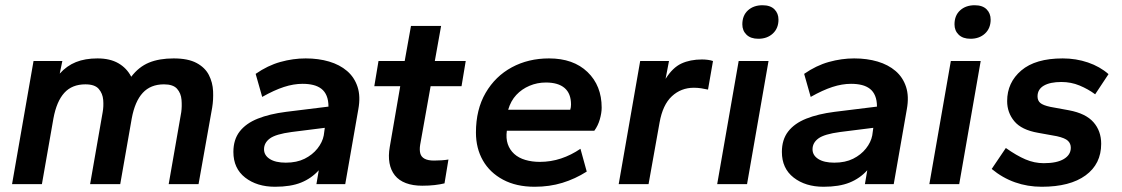

<svg xmlns="http://www.w3.org/2000/svg" viewBox="-20 -703 4282 733"><path d="M26 0 108 -470H218L208 -422Q235 -452 270 -466Q305 -480 352 -480Q400 -480 432 -461.5Q464 -443 481 -410Q510 -448 549 -464Q588 -480 643 -480Q698 -480 730.5 -462.5Q763 -445 777.5 -416.5Q792 -388 793.5 -355Q795 -322 790 -292L738 0H624L672 -275Q675 -297 673 -322Q671 -347 656 -364Q641 -381 606 -381Q555 -381 525 -348.5Q495 -316 483 -251L439 0H324L372 -275Q376 -297 374 -321.5Q372 -346 357 -363.5Q342 -381 306 -381Q255 -381 225.5 -348.5Q196 -316 184 -251L140 0Z M1030 10Q961 10 916 -25Q871 -60 871 -123Q871 -170 895 -201Q919 -232 964 -250Q1009 -268 1072 -276L1234 -296Q1234 -320 1227 -337Q1220 -354 1207 -364Q1194 -374 1176 -378.5Q1158 -383 1135 -383Q1101 -383 1064 -371Q1027 -359 981 -333L956 -421Q1002 -453 1050.5 -466.5Q1099 -480 1147 -480Q1196 -480 1236.5 -468Q1277 -456 1305 -432Q1333 -408 1345 -371.5Q1357 -335 1348 -286L1298 0H1188L1197 -53Q1169 -22 1129.5 -6Q1090 10 1030 10ZM1071 -82Q1113 -82 1143 -97Q1173 -112 1192 -136Q1211 -160 1216 -186L1220 -215L1093 -199Q1033 -191 1010.5 -174.5Q988 -158 988 -133Q988 -110 1010 -96Q1032 -82 1071 -82Z M1592 6Q1556 6 1529.5 -4Q1503 -14 1487.5 -33.5Q1472 -53 1467 -80.5Q1462 -108 1468 -142L1508 -374H1409L1425 -470H1525L1549 -604H1664L1640 -470H1758L1742 -374H1624L1584 -150Q1581 -131 1584.5 -117.5Q1588 -104 1601 -97Q1614 -90 1637 -90Q1650 -90 1665.5 -91Q1681 -92 1692 -94L1677 -3Q1661 1 1639.5 3.5Q1618 6 1592 6Z M2021 10Q1951 10 1900.5 -17Q1850 -44 1823.5 -90.5Q1797 -137 1797 -197Q1797 -285 1834 -348.5Q1871 -412 1934 -446Q1997 -480 2076 -480Q2169 -480 2223 -428Q2277 -376 2277 -292Q2277 -272 2270 -247.5Q2263 -223 2249 -204H1915Q1911 -175 1918.5 -153Q1926 -131 1943 -115.5Q1960 -100 1985.5 -92.5Q2011 -85 2041 -85Q2083 -85 2122 -98Q2161 -111 2196 -135L2220 -48Q2176 -20 2127 -5Q2078 10 2021 10ZM1920 -284H2157Q2160 -293 2160 -304Q2160 -346 2135.5 -367Q2111 -388 2064 -388Q2031 -388 2001.5 -375.5Q1972 -363 1951 -340.5Q1930 -318 1920 -284Z M2342 0 2424 -470H2534L2521 -402Q2548 -445 2581.5 -460.5Q2615 -476 2660 -476Q2671 -476 2682.5 -474.5Q2694 -473 2702 -470L2683 -361Q2670 -364 2656.5 -366Q2643 -368 2629 -368Q2580 -368 2545 -335.5Q2510 -303 2498 -235L2456 0Z M2718 0 2800 -470H2914L2832 0ZM2875 -555Q2846 -555 2830 -570.5Q2814 -586 2814 -610Q2814 -644 2835.5 -663.5Q2857 -683 2891 -683Q2921 -683 2936.5 -667.5Q2952 -652 2952 -628Q2952 -595 2930.5 -575Q2909 -555 2875 -555Z M3124 10Q3055 10 3010 -25Q2965 -60 2965 -123Q2965 -170 2989 -201Q3013 -232 3058 -250Q3103 -268 3166 -276L3328 -296Q3328 -320 3321 -337Q3314 -354 3301 -364Q3288 -374 3270 -378.5Q3252 -383 3229 -383Q3195 -383 3158 -371Q3121 -359 3075 -333L3050 -421Q3096 -453 3144.5 -466.5Q3193 -480 3241 -480Q3290 -480 3330.5 -468Q3371 -456 3399 -432Q3427 -408 3439 -371.5Q3451 -335 3442 -286L3392 0H3282L3291 -53Q3263 -22 3223.5 -6Q3184 10 3124 10ZM3165 -82Q3207 -82 3237 -97Q3267 -112 3286 -136Q3305 -160 3310 -186L3314 -215L3187 -199Q3127 -191 3104.5 -174.5Q3082 -158 3082 -133Q3082 -110 3104 -96Q3126 -82 3165 -82Z M3528 0 3610 -470H3724L3642 0ZM3685 -555Q3656 -555 3640 -570.5Q3624 -586 3624 -610Q3624 -644 3645.5 -663.5Q3667 -683 3701 -683Q3731 -683 3746.5 -667.5Q3762 -652 3762 -628Q3762 -595 3740.5 -575Q3719 -555 3685 -555Z M3957 10Q3903 10 3855 -7Q3807 -24 3766 -58L3820 -138Q3861 -109 3895 -94.5Q3929 -80 3965 -80Q4015 -80 4041.5 -96Q4068 -112 4068 -139Q4068 -155 4057 -165.5Q4046 -176 4015 -183L3943 -196Q3880 -207 3852.5 -240Q3825 -273 3825 -317Q3825 -388 3879 -434Q3933 -480 4037 -480Q4088 -480 4133.5 -464.5Q4179 -449 4212 -420L4161 -343Q4134 -363 4101.5 -376.5Q4069 -390 4032 -390Q3989 -390 3965 -376Q3941 -362 3941 -335Q3941 -319 3951.5 -310Q3962 -301 3990 -295L4061 -282Q4125 -270 4154.5 -236.5Q4184 -203 4184 -154Q4184 -77 4124.5 -33.5Q4065 10 3957 10Z"/></svg>

Font: Gantari SemiBold
Style: Italic
Weight: 600
Italic angle: -10°
Designer: Anugrah Pasau
Foundry: Lafontype
Version: Version 1.000